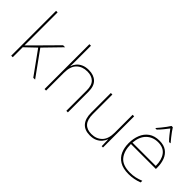

<svg xmlns="http://www.w3.org/2000/svg" viewBox="50 -1527 2300 2300"><g transform="rotate(45 1200.0 -376.5)"><path d="M140 0V-760H166V-385Q166 -337 166 -293Q166 -249 165 -201H167Q183 -217 199.5 -233.5Q216 -250 235 -269L491 -528H525L318 -315L545 0H514L300 -297L166 -169V0Z M705 0V-760H731V-496Q731 -472 730.5 -453.5Q730 -435 729 -412H731Q741 -445 764.5 -473.5Q788 -502 826.5 -519.5Q865 -537 920 -537Q1004 -537 1052 -491Q1100 -445 1100 -350V0H1074V-345Q1074 -433 1033 -472.5Q992 -512 919 -512Q835 -512 783 -461Q731 -410 731 -302V0Z M1481 10Q1392 10 1346 -42Q1300 -94 1300 -194V-528H1326V-198Q1326 -103 1366 -59Q1406 -15 1482 -15Q1565 -15 1617 -66.5Q1669 -118 1669 -226V-528H1695V0H1673L1670 -112H1668Q1657 -82 1634 -54Q1611 -26 1573.5 -8Q1536 10 1481 10Z M2136 10Q2042 10 1984.5 -25Q1927 -60 1901 -119.5Q1875 -179 1875 -254Q1875 -332 1901 -396.5Q1927 -461 1980.5 -499Q2034 -537 2118 -537Q2191 -537 2236.5 -504.5Q2282 -472 2303.5 -416.5Q2325 -361 2325 -291V-266H1902Q1902 -148 1956.5 -81.5Q2011 -15 2137 -15Q2186 -15 2227 -24.5Q2268 -34 2310 -51V-23Q2270 -7 2225 1.5Q2180 10 2136 10ZM2298 -291Q2298 -392 2254 -452Q2210 -512 2118 -512Q2030 -512 1971.5 -456Q1913 -400 1903 -291ZM1977 -612Q1996 -633 2018 -660.5Q2040 -688 2060.5 -715.5Q2081 -743 2093 -763H2115Q2127 -743 2147 -715.5Q2167 -688 2189 -660.5Q2211 -633 2229 -612V-606H2208Q2180 -634 2152.5 -668.5Q2125 -703 2104 -731Q2083 -703 2054.5 -668.5Q2026 -634 1998 -606H1977Z"/></g></svg>

Font: Noto Sans Mono Thin
Style: Regular
Weight: 100
Designer: Monotype Design Team
Foundry: Monotype Imaging Inc.
Version: Version 2.014